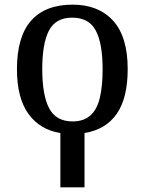

<svg xmlns="http://www.w3.org/2000/svg" viewBox="-20 -567 624 827"><path d="M240 6Q152 -8 102.5 -76.5Q53 -145 53 -269Q53 -409 114 -478Q175 -547 293 -547Q404 -547 467 -478Q530 -409 530 -269Q530 -145 483 -77Q436 -9 344 6V240H240ZM293 -44Q340 -44 369 -69.5Q398 -95 410 -145.5Q422 -196 422 -269Q422 -380 392.5 -435.5Q363 -491 291 -491Q220 -491 191 -435.5Q162 -380 162 -269Q162 -158 191.5 -101Q221 -44 293 -44Z"/></svg>

Font: ET Text
Style: Regular
Weight: 470
Designer: Monotype Design Team
Foundry: Monotype Imaging Inc.
Version: Version 2.009